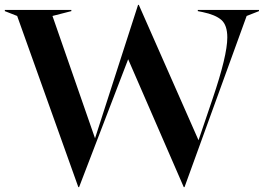

<svg xmlns="http://www.w3.org/2000/svg" viewBox="-32 -753 1091 794"><path d="M39 -687 -12 -707V-712H263V-707L185 -687L361 -181L539 -733H542L789 -173L847 -344Q908 -523 908 -598Q908 -649 883.5 -670.5Q859 -692 806 -703L786 -707V-712H1039V-707L988 -687L731 21H728L498 -508L295 21H292Z"/></svg>

Font: Nyght Serif Medium
Style: Regular
Weight: 500
Designer: Maksym Kobuzan
Version: Version 0.410